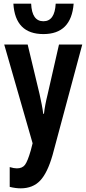

<svg xmlns="http://www.w3.org/2000/svg" viewBox="-20 -788 472 1048"><path d="M284 -768Q279 -672 217 -672Q154 -672 150 -768H53Q63 -602 217 -602Q369 -602 382 -768ZM158 -6 148 33Q131 92 116.5 111.5Q102 131 72 131Q56 131 33 124V232Q65 240 93 240Q159 240 199 198Q239 156 267 58L429 -545H302L240 -273Q225 -213 220 -167H216Q213 -191 207.5 -219Q202 -247 196 -274L131 -545H3Z"/></svg>

Font: Noto Sans UI Condensed
Style: Bold
Weight: 700
Width: 3
Designer: Monotype Design Team
Foundry: Monotype Imaging Inc.
Version: 1.001